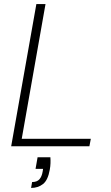

<svg xmlns="http://www.w3.org/2000/svg" viewBox="-20 -720 545 945"><path d="M35 0 159 -700H204L87 -37H427L420 0ZM133 205 138 176Q162 176 174 162.5Q186 149 190 124L192 111H155L165 54H228Q229 68 228.5 83.5Q228 99 225 115Q216 167 191.5 186Q167 205 133 205Z"/></svg>

Font: DM Sans 9pt ExtraLight
Style: Italic
Weight: 250
Italic angle: -10°
Version: Version 4.004;gftools[0.9.30]